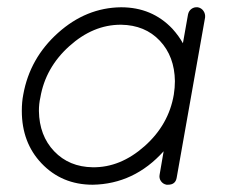

<svg xmlns="http://www.w3.org/2000/svg" viewBox="-20 -508 659 528"><path d="M235 0Q150 0 94 -59Q40 -116 40 -203Q40 -228 44 -248Q62 -348 139.5 -417.5Q217 -487 313 -488Q398 -488 454 -429Q472 -409 483 -389L497 -468Q499 -478 506.5 -483.5Q514 -489 524 -488Q534 -486 539.5 -478Q545 -470 544 -460L466 -20Q463 0 442 0H438Q428 -2 422.5 -10Q417 -18 419 -28L430 -92Q349 -2 235 0ZM91 -240Q87 -223 87 -203Q88 -135 129 -92Q170 -49 235 -48Q311 -47 377.5 -106Q444 -165 458 -248Q461 -267 461 -285Q460 -353 419.5 -396Q379 -439 313 -440H312Q236 -440 170.5 -381Q105 -322 91 -240Z"/></svg>

Font: Quicksand
Style: Italic
Weight: 400
Italic angle: -12°
Designer: Andrew Paglinawan
Foundry: Andrew Paglinawan
Version: 1.002